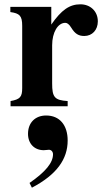

<svg xmlns="http://www.w3.org/2000/svg" viewBox="-20 -493 484 891"><path d="M218 -461H28V-437C71 -431 83 -420 83 -373V-84C83 -43 73 -32 29 -24V0H294V-24C233 -28 222 -42 222 -106V-283C222 -342 248 -387 283 -387C291 -387 300 -382 311 -364C328 -336 345 -326 371 -326C408 -326 434 -354 434 -394C434 -440 400 -473 353 -473C303 -473 265 -447 218 -379ZM128 378C244 317 294 245 294 159C294 88 257 43 194 43C144 43 110 76 110 128C110 174 140 204 183 204C193 204 200 202 207 202C218 202 226 211 226 223C226 262 192 304 117 356Z"/></svg>

Font: XITS Math
Style: Bold
Weight: 700
Designer: MicroPress Inc., with final additions and corrections provided by Coen Hoffman, Elsevier (retired)
Version: Version 1.105